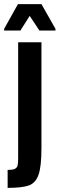

<svg xmlns="http://www.w3.org/2000/svg" viewBox="-49 -715 289 931"><path d="M39 57V-510H152V2Q152 92 138 132Q124 172 91.5 184Q59 196 -12 196V109Q12 109 22.5 104Q33 99 36 88.5Q39 78 39 57ZM-29 -575 38 -695H152L220 -575V-567H142L95 -638L50 -567H-29Z"/></svg>

Font: Saira ExtraCondensed
Style: Bold
Weight: 700
Width: 2
Designer: Hector Gatti with collaboration of the Omnibus-Type team
Foundry: Omnibus-Type
Version: Version 0.072; ttfautohint (v1.8)